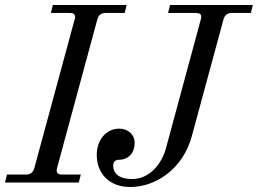

<svg xmlns="http://www.w3.org/2000/svg" viewBox="-30 -732 1034 770"><path d="M358 -110C358 -38 407 18 492 18C596 18 704 -56 739 -185L866 -653C871 -672 882 -680 900 -680H976L984 -712H652L644 -680H756C770 -680 777 -675 777 -665C777 -661 776 -657 775 -653L636 -139C619 -74 569 -14 500 -14C449 -14 424 -35 424 -68C424 -80 431 -91 444 -91C488 -91 510 -121 510 -159C510 -193 483 -216 448 -216C399 -216 358 -175 358 -110ZM-10 0H286L294 -32H218C200 -32 194 -41 199 -59L360 -653C365 -672 376 -680 394 -680H470L478 -712H182L174 -680H250C268 -680 275 -672 269 -653L108 -59C103 -41 93 -32 74 -32H-2Z"/></svg>

Font: Old Standard
Style: Italic
Weight: 400
Italic angle: -15.2°
Designer: Alexey Kryukov <alexios@thessalonica.org.ru>
Version: Version 2.0